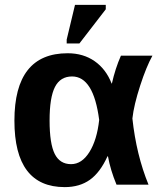

<svg xmlns="http://www.w3.org/2000/svg" viewBox="-20 -756 655 786"><path d="M422 -116H420Q390 -50 348 -20Q306 10 245 10Q39 10 39 -262Q39 -538 257 -538Q321 -538 367.5 -505.5Q414 -473 437 -414H438Q452 -476 475 -528H604Q579 -483 554 -406Q528 -326 522 -271Q538 -122 588 0H457Q432 -60 422 -116ZM183 -263Q183 -168 204 -126Q225 -84 271 -84Q315 -84 346 -133.5Q377 -183 386 -265Q363 -443 275 -443Q227 -443 205 -400Q183 -357 183 -263ZM305 -578H253V-594L287 -736H413V-718Z"/></svg>

Font: Libra Sans
Style: Bold
Weight: 700
Foundry: Context Ltd
Version: Version 1.000